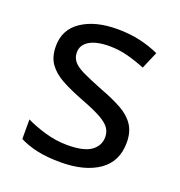

<svg xmlns="http://www.w3.org/2000/svg" viewBox="-106 -637 692 738"><g transform="rotate(20 239.5 -268.0)"><path d="M434 -148Q434 -70 376 -30Q318 10 220 10Q164 10 123.5 1Q83 -8 52 -24V-104Q84 -88 129.5 -74.5Q175 -61 222 -61Q289 -61 319 -82.5Q349 -104 349 -140Q349 -160 338 -176Q327 -192 298.5 -208Q270 -224 217 -244Q165 -264 128 -284Q91 -304 71 -332Q51 -360 51 -404Q51 -472 106.5 -509Q162 -546 252 -546Q301 -546 343.5 -536.5Q386 -527 423 -510L393 -440Q359 -454 322 -464Q285 -474 246 -474Q192 -474 163.5 -456.5Q135 -439 135 -409Q135 -387 148 -371.5Q161 -356 191.5 -341.5Q222 -327 273 -307Q324 -288 360 -268Q396 -248 415 -219.5Q434 -191 434 -148Z"/></g></svg>

Font: Noto Sans Old Persian
Style: Regular
Weight: 400
Designer: Monotype Design Team
Foundry: Monotype Imaging Inc.
Version: Version 2.001; ttfautohint (v1.8.4.7-5d5b)